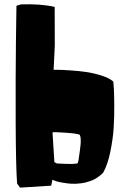

<svg xmlns="http://www.w3.org/2000/svg" viewBox="-20 -881 608 900"><path d="M354 -248.5Q349.6 -254.4 288.8 -258.8Q228 -263.2 226.1 -260.3L234.9 -121.1L247.1 -114.7Q339.4 -109.4 344.2 -116.7Q345.7 -119.1 347.2 -126.5Q348.6 -133.8 349.6 -139.6L350.1 -146Q350.6 -149.4 351.6 -155.3Q352.5 -161.1 354.7 -176.8Q356.9 -192.4 357.9 -205.1Q358.9 -217.8 358.2 -230.7Q357.4 -243.7 354 -248.5ZM511.2 -498.5Q512.2 -486.8 513.7 -466.3Q515.1 -445.8 515.6 -388.4Q516.1 -331.1 512.7 -280Q509.3 -229 497.3 -170.2Q485.4 -111.3 464.8 -73.7Q463.4 -71.8 460.4 -68.4Q457.5 -64.9 446 -55.9Q434.6 -46.9 421.1 -39.8Q407.7 -32.7 384.3 -26.6Q360.8 -20.5 334.5 -19.5Q327.1 -19.5 314.9 -19.8Q302.7 -20 273.7 -24.7Q244.6 -29.3 225.6 -38.6L220.2 -10.7L74.2 -1.5L60.1 -20.5Q54.2 -100.1 53.5 -308.3Q52.7 -516.6 54.7 -685.5L57.1 -854L78.1 -860.4Q169.9 -863.8 236.3 -848.6L236.8 -666.5L231.4 -553.7Q240.2 -553.7 255.1 -553.7Q270 -553.7 310.8 -551Q351.6 -548.3 386 -543.2Q420.4 -538.1 457 -526.4Q493.7 -514.6 511.2 -498.5Z"/></svg>

Font: Noot
Style: Regular
Weight: 400
Designer: Amos Jerbi
Foundry: Amos Jerbi
Version: Version 1.000;PS 001.001;hotconv 1.0.56